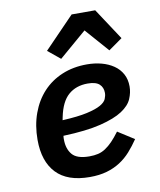

<svg xmlns="http://www.w3.org/2000/svg" viewBox="-87 -848 775 930"><g transform="rotate(-10 300.0 -383.5)"><path d="M445 -779 547 -624 479 -576 377 -692 242 -576 181 -626 329 -779ZM280 12Q170 12 115.5 -45.5Q61 -103 61 -209Q61 -280 82.5 -339Q104 -398 143 -440Q182 -482 237 -505Q292 -528 359 -528Q398 -528 431.5 -519Q465 -510 490.5 -492.5Q516 -475 530.5 -448.5Q545 -422 545 -387Q545 -357 532 -326.5Q519 -296 481 -271Q443 -246 372.5 -228.5Q302 -211 188 -207Q187 -201 187 -196.5Q187 -192 187 -189Q187 -143 210.5 -115Q234 -87 295 -87Q319 -87 338 -91.5Q357 -96 374.5 -107.5Q392 -119 409.5 -137Q427 -155 447 -182L527 -131Q506 -100 482.5 -73.5Q459 -47 429.5 -28Q400 -9 363.5 1.5Q327 12 280 12ZM347 -436Q290 -436 252.5 -403.5Q215 -371 200 -297L197 -282Q274 -286 318.5 -296Q363 -306 386 -319Q409 -332 415.5 -347.5Q422 -363 422 -377Q422 -404 404.5 -420Q387 -436 347 -436Z"/></g></svg>

Font: IBM Plex Mono SemiBold
Style: Italic
Weight: 600
Italic angle: -9°
Monospace: yes
Designer: Mike Abbink, Paul van der Laan, Pieter van Rosmalen
Foundry: Bold Monday
Version: Version 2.3